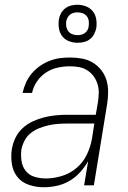

<svg xmlns="http://www.w3.org/2000/svg" viewBox="-20 -780 540 808"><path d="M164 8Q132 8 102 -2Q72 -12 53.5 -35Q35 -58 30 -89.5Q25 -121 30 -153Q34 -177 45 -200Q56 -223 75 -240.5Q94 -258 117.5 -269Q141 -280 165 -286Q189 -292 213 -294.5Q237 -297 261 -297H383L392 -349Q395 -368 395.5 -388Q396 -408 390.5 -426Q385 -444 374 -459Q363 -474 347.5 -484Q332 -494 313 -497.5Q294 -501 274 -501Q249 -501 223 -495.5Q197 -490 174 -475Q151 -460 135.5 -437Q120 -414 115 -389H75Q80 -411 89 -431.5Q98 -452 113 -470Q128 -488 147 -501.5Q166 -515 187.5 -523.5Q209 -532 230.5 -535Q252 -538 274 -538Q300 -538 325 -533.5Q350 -529 370.5 -516.5Q391 -504 406 -485Q421 -466 428 -443Q435 -420 435 -394Q435 -368 431 -343L375 0H334L351 -102Q337 -77 317 -55Q297 -33 272 -18.5Q247 -4 219 2Q191 8 164 8ZM173 -29Q206 -29 240.5 -39.5Q275 -50 302.5 -73.5Q330 -97 345.5 -129.5Q361 -162 367 -196L377 -260H261Q242 -260 222.5 -258.5Q203 -257 183.5 -252.5Q164 -248 145 -240.5Q126 -233 109.5 -220Q93 -207 83.5 -188.5Q74 -170 70 -151Q67 -127 70.5 -103Q74 -79 88 -61Q102 -43 125 -36Q148 -29 173 -29ZM306 -600Q287 -600 269.5 -607Q252 -614 241.5 -628Q231 -642 228 -661Q225 -680 228 -699Q230 -712 237 -724.5Q244 -737 255.5 -745.5Q267 -754 280 -757Q293 -760 306 -760Q325 -760 342.5 -753Q360 -746 371 -732Q382 -718 385 -699Q388 -680 385 -661Q382 -648 375.5 -635.5Q369 -623 357.5 -614.5Q346 -606 332.5 -603Q319 -600 306 -600ZM306 -632Q314 -632 322 -634Q330 -636 337 -641Q344 -646 348 -653Q352 -660 353 -668Q355 -680 353.5 -691.5Q352 -703 345.5 -711.5Q339 -720 328.5 -724Q318 -728 306 -728Q298 -728 290 -726Q282 -724 275.5 -719Q269 -714 265 -707Q261 -700 259 -692Q257 -680 259 -668.5Q261 -657 267.5 -648.5Q274 -640 284.5 -636Q295 -632 306 -632Z"/></svg>

Font: Iosevka Curly XLtObl
Style: Regular
Weight: 200
Italic angle: -9°
Monospace: yes
Designer: Belleve Invis
Foundry: Belleve Invis
Version: Version 11.1.0; ttfautohint (v1.8.3)